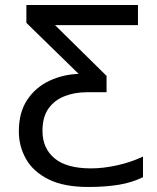

<svg xmlns="http://www.w3.org/2000/svg" viewBox="-20 -734 624 764"><path d="M331 10Q234 10 173 -20.5Q112 -51 83.5 -101.5Q55 -152 55 -211Q55 -287 88.5 -337Q122 -387 176.5 -412.5Q231 -438 293 -440L85 -643V-714H529V-634H199L404 -432V-367H326Q277 -367 236.5 -351Q196 -335 172.5 -301.5Q149 -268 149 -213Q149 -144 197 -104Q245 -64 342 -64Q392 -64 447.5 -76.5Q503 -89 549 -111V-29Q504 -7 451 1.5Q398 10 331 10Z"/></svg>

Font: Noto Sans
Style: Regular
Weight: 400
Designer: Monotype Design Team
Foundry: Monotype Imaging Inc.
Version: Version 2.007